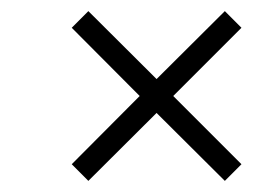

<svg xmlns="http://www.w3.org/2000/svg" viewBox="-20 -487 500 349"><path d="M140.6 -158.2 110.4 -188.5 233.9 -312.5 110.4 -436.5 140.6 -466.8 264.6 -343.3 388.7 -466.8 418.9 -436.5 294.9 -312.5 418.9 -188.5 388.7 -158.2 264.6 -281.7Z"/></svg>

Font: Elstob 18pt Medium
Style: Italic
Weight: 500
Italic angle: -20°
Designer: Peter S. Baker
Version: Version 1.015